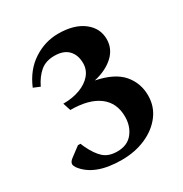

<svg xmlns="http://www.w3.org/2000/svg" viewBox="-159 -662 880 923"><g transform="rotate(-30 280.5 -200.5)"><path d="M254 139Q104 139 44 58Q36 45 36 38Q36 24 54 11L106 -28H120L130 -5Q153 43 180.5 68Q208 93 256 93Q312 93 341.5 56Q371 19 371 -34Q371 -111 316 -152Q261 -193 159 -193L145 -236H147Q197 -236 237.5 -251Q278 -266 301.5 -293.5Q325 -321 325 -357Q325 -403 299 -430Q273 -457 222 -457Q174 -457 143.5 -431Q113 -405 92 -361L56 -376Q90 -457 154 -498.5Q218 -540 291 -540Q379 -540 430 -501Q481 -462 481 -401Q481 -347 440 -309.5Q399 -272 332 -257Q431 -237 474.5 -186.5Q518 -136 518 -67Q518 -6 482.5 40.5Q447 87 387.5 113Q328 139 254 139Z"/></g></svg>

Font: Spectral SC
Style: Bold
Weight: 700
Designer: Jean-Baptiste Levee
Foundry: Production Type
Version: Version 2.001